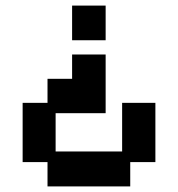

<svg xmlns="http://www.w3.org/2000/svg" viewBox="-20 -656 637 687"><path d="M150 11V-76H61V-288H150V-374H238V-461H358V-251H179V-114H417V-288H536V-76H446V11ZM238 -512V-636H358V-512Z"/></svg>

Font: Pixelify Sans SemiBold
Style: Regular
Weight: 600
Designer: Stefie Justprince
Foundry: Typecalism Foundryline
Version: Version 1.000